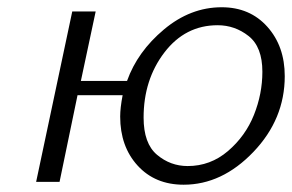

<svg xmlns="http://www.w3.org/2000/svg" viewBox="-20 -504 809 532"><path d="M80.1 0 180.2 -472.2H245.1L204.1 -279.8H332Q360.8 -360.8 434.3 -422.4Q507.8 -483.9 594.2 -483.9Q672.4 -483.9 720.7 -429.9Q769 -376 769 -293Q769 -173.8 682.1 -83Q595.2 7.8 488.8 7.8Q409.7 7.8 361.3 -45.2Q313 -98.1 313 -181.2Q313 -205.1 319.8 -240.2H194.8L145 0ZM377.9 -178.2Q377.9 -106.4 415 -75.2Q452.1 -43.9 500 -43.9Q563 -43.9 611.6 -85.4Q660.2 -127 683.6 -185.5Q707 -244.1 707 -305.2Q707 -374 668.9 -404.1Q630.9 -434.1 583 -434.1Q493.2 -434.1 435.5 -358.6Q377.9 -283.2 377.9 -178.2Z"/></svg>

Font: CMU Bright
Style: Oblique
Weight: 500
Italic angle: -12°
Version: Version 0.7.0